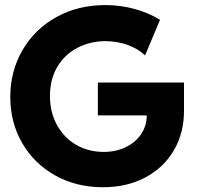

<svg xmlns="http://www.w3.org/2000/svg" viewBox="-20 -748 794 775"><path d="M21.5 -356.4Q21.5 -460.4 70.6 -545.2Q119.6 -629.9 207 -678.7Q294.4 -727.5 405.3 -727.5Q464.4 -727.5 521.2 -712.4Q578.1 -697.3 626 -668L565.4 -524.4Q539.1 -550.3 497.1 -565.9Q455.1 -581.5 405.3 -582Q342.3 -581.5 291.3 -554.4Q240.2 -527.3 210.9 -477.3Q181.6 -427.2 181.6 -360.4Q181.6 -295.4 209.7 -243.9Q237.8 -192.4 287.1 -163.6Q336.4 -134.8 398.4 -134.8Q447.8 -134.8 487.3 -153.8Q526.9 -172.9 549.6 -206.5Q572.3 -240.2 572.3 -282.2H375V-415H722.7V-299.8Q722.7 -211.9 682.1 -141.8Q641.6 -71.8 567.1 -32Q492.7 7.8 395.5 7.8Q288.6 7.8 203.4 -39.6Q118.2 -86.9 69.8 -170.2Q21.5 -253.4 21.5 -356.4Z"/></svg>

Font: Reddit Sans Strawberry ExBold
Style: Regular
Weight: 800
Designer: Stephen Hutchings
Foundry: Reddit
Version: Version 1.013